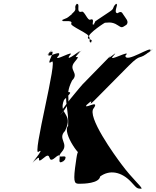

<svg xmlns="http://www.w3.org/2000/svg" viewBox="-20 -1114 947 1164"><path d="M718 -116C678 -169 502 -411 549 -459C588 -517 471 -439 510 -484C554 -534 461 -437 510 -482C565 -532 497 -450 555 -508C602 -555 713 -667 760 -715C844 -799 813 -740 892 -806C942 -849 845 -760 892 -808C902 -840 742 -728 740 -776C787 -823 621 -728 668 -776C710 -823 608 -729 654 -780L480 -602C478 -600 332 -431 355 -433C402 -480 316 -381 358 -432C433 -522 361 -514 417 -626C464 -673 390 -688 433 -739C486 -801 403 -737 461 -794C508 -841 411 -748 458 -796C494 -834 371 -728 401 -776C448 -823 288 -728 335 -776C364 -823 238 -743 282 -796C324 -846 233 -746 280 -794C335 -832 248 -709 292 -739C339 -786 168 -147 215 -195C259 -224 152 -102 188 -140C235 -187 142 -90 189 -138C246 -194 186 -106 247 -158C297 -201 263 -115 314 -158C374 -210 310 -100 365 -138C412 -185 322 -92 369 -140C407 -197 303 -132 356 -195C399 -245 327 -272 374 -320C429 -430 331 -416 368 -508C415 -555 414 -556 386 -556C369 -512 398 -439 393 -351C353 -310 479 -136 485 -177C493 -214 496 -204 471 -200C448 -200 449 -196 435 -96C423 1 436 0 464 0C487 0 581 -2 587 -44C644 -86 715 -74 774 -12C810 26 807 30 839 30C837 14 785 -26 718 -116ZM726 -1028C720 -1039 713 -1048 693 -1034C664 -1035 701 -1091 685 -1090C665 -1076 702 -1104 682 -1090C657 -1064 678 -1065 643 -1042C623 -1028 594 -1010 574 -996C543 -976 566 -986 545 -964C525 -950 569 -978 549 -964C530 -959 559 -1003 530 -996C510 -982 492 -1056 472 -1042C439 -1038 468 -1091 447 -1090C427 -1076 464 -1104 444 -1090C424 -1064 453 -1062 420 -1034C400 -1020 433 -1040 413 -1026C379 -998 392 -1009 359 -994C339 -980 378 -1004 358 -990C351 -978 420 -997 413 -973C393 -959 535 -905 515 -891C502 -871 552 -880 531 -858C511 -844 555 -872 535 -858C516 -853 528 -871 521 -891C505 -905 628 -987 618 -976C624 -975 657 -986 692 -962C719 -945 717 -944 747 -964C764 -985 742 -1002 726 -1028Z"/></svg>

Font: Hussar Przerywany
Style: Obl
Weight: 400
Foundry: Cannot Into Space Fonts
Version: Version 0.982